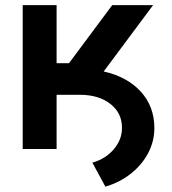

<svg xmlns="http://www.w3.org/2000/svg" viewBox="-20 -565 651 728"><path d="M66.1 0V-545.5H194.6V-325.3H241.5L405.5 -545.5H560.4L373.2 -294Q462 -274.1 513.7 -217.7Q565.3 -161.2 565.3 -79.5Q565.3 -29.5 542.1 14.9Q518.8 59.3 477.1 92.7Q435.4 126.1 379.6 142.8L330.3 51.8Q380.3 37.3 411.2 1.2Q442.1 -34.8 442.5 -78.8Q443.2 -135.7 399 -170.6Q354.8 -205.6 282.3 -205.6H194.6V0Z"/></svg>

Font: Inter Zeller Semi Bold
Style: Regular
Weight: 600
Designer: Rasmus Andersson; Joe Bland
Foundry: zeller
Version: Version 3.015;git-dec3a8cb1